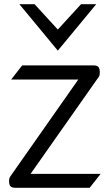

<svg xmlns="http://www.w3.org/2000/svg" viewBox="-20 -890 522 910"><path d="M72 -870 254 -650 436 -870H364L254 -750L144 -870ZM85 -580 33 -513H351L29 -54C25 -49 23 -42 23 -33C23 -9 30 0 53 0H405L457 -66H125L449 -527C452 -532 453 -538 453 -546C453 -570 447 -580 423 -580Z"/></svg>

Font: Charger
Style: Regular
Weight: 400
Designer: Jasper
Foundry: Cannot Into Space Fonts
Version: Version 0.98